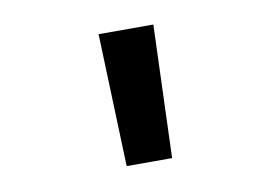

<svg xmlns="http://www.w3.org/2000/svg" viewBox="-49 -804 718 501"><g transform="rotate(-10 310.0 -554.0)"><path d="M250.1 -378.3 237.7 -730H382.8L370.5 -378.3Z"/></g></svg>

Font: Monaspace Radon Var
Style: Regular
Weight: 400
Designer: Riley Cran and the Lettermatic Team
Version: Version 1.000 (Monaspace Radon Var)